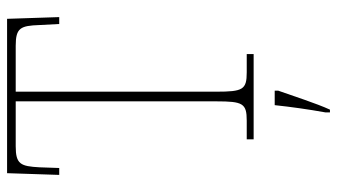

<svg xmlns="http://www.w3.org/2000/svg" viewBox="-230 -524 975 556"><g transform="rotate(-90 258.0 -246.5)"><path d="M132 0H379V-20H326C276 -20 270 -31 270 -108V-689H403C455 -689 461 -675 463 -620L466 -563H486L481 -714H34L29 -563H49L51 -620C54 -675 60 -689 112 -689H242V-108C242 -31 236 -20 186 -20H132ZM210 208V221H218C236 182 258 113 273 71V61H231C226 108 219 158 210 208Z"/></g></svg>

Font: Noto Serif Devanagari SemiCondensed Thin
Style: Regular
Weight: 100
Width: 4
Designer: Universal Thirst, Indian Type Foundry and the Monotype Design Team
Foundry: Monotype Imaging Inc.
Version: Version 2.004